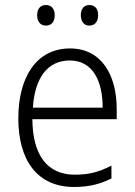

<svg xmlns="http://www.w3.org/2000/svg" viewBox="-20 -828 536 765"><path d="M128 -767C128 -742 141 -726 163 -726C185 -726 198 -741 198 -767C198 -793 185 -808 163 -808C141 -808 128 -793 128 -767ZM302 -768C302 -742 315 -726 336 -726C358 -726 371 -742 371 -768C371 -793 358 -808 336 -808C315 -808 302 -793 302 -768ZM259 -635C126 -635 53 -522 53 -356C53 -190 128 -83 275 -83C334 -83 378 -94 424 -117V-168C373 -142 333 -132 278 -132C169 -132 110 -209 109 -353H445V-393C445 -530 384 -635 259 -635ZM258 -587C348 -587 389 -508 389 -399H111C119 -523 173 -587 258 -587Z"/></svg>

Font: Noto Sans Kannada UI SemiCondensed Light
Style: Regular
Weight: 300
Width: 4
Designer: Jelle Bosma - Monotype Design Team
Foundry: Monotype Imaging Inc.
Version: Version 2.005